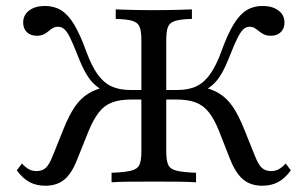

<svg xmlns="http://www.w3.org/2000/svg" viewBox="-20 -602 1016 634"><path d="M846 11.3Q808.1 11.3 783.5 -8.9Q758.9 -29 740.3 -75L703.2 -169.4Q687.9 -208.1 669.8 -231Q651.6 -254 626.2 -263.7Q600.8 -273.4 561.3 -273.4H511.3V-304.8H564.5Q603.2 -304.8 629 -317.3Q654.8 -329.8 674.6 -358.1Q694.4 -386.3 711.3 -433.1Q731.5 -488.7 751.2 -521.4Q771 -554 794 -568.1Q816.9 -582.3 846.8 -582.3Q879.8 -582.3 899.6 -567.3Q919.4 -552.4 919.4 -527.4Q919.4 -508.1 907.3 -496Q895.2 -483.9 874.2 -483.9Q861.3 -483.9 852 -488.3Q842.7 -492.7 835.5 -498.8Q828.2 -504.8 821 -509.3Q813.7 -513.7 804 -513.7Q792.7 -513.7 783.9 -505.6Q775 -497.6 764.5 -477Q754 -456.5 739.5 -419.4Q725.8 -383.9 712.5 -360.5Q699.2 -337.1 683.1 -322.6Q666.9 -308.1 646.8 -299.2L641.1 -316.1Q679 -308.9 704.4 -293.1Q729.8 -277.4 749.2 -248.8Q768.5 -220.2 787.1 -173.4L821.8 -87.1Q833.1 -58.1 844.8 -47.6Q856.5 -37.1 875 -37.1Q888.7 -37.1 899.6 -42.7Q910.5 -48.4 923.4 -62.1L940.3 -39.5Q921 -12.9 898.4 -0.8Q875.8 11.3 846 11.3ZM129.8 11.3Q100 11.3 77.4 -0.8Q54.8 -12.9 35.5 -39.5L52.4 -62.1Q65.3 -48.4 76.2 -42.7Q87.1 -37.1 100.8 -37.1Q119.4 -37.1 131 -47.6Q142.7 -58.1 154 -87.1L188.7 -173.4Q207.3 -220.2 226.6 -248.8Q246 -277.4 271.8 -293.1Q297.6 -308.9 333.9 -316.1L329 -299.2Q308.9 -308.1 292.7 -322.6Q276.6 -337.1 263.3 -360.5Q250 -383.9 236.3 -419.4Q221.8 -456.5 211.7 -477Q201.6 -497.6 192.3 -505.6Q183.1 -513.7 171.8 -513.7Q162.1 -513.7 154.4 -509.3Q146.8 -504.8 139.9 -498.8Q133.1 -492.7 123.8 -488.3Q114.5 -483.9 101.6 -483.9Q80.6 -483.9 68.5 -496Q56.5 -508.1 56.5 -527.4Q56.5 -552.4 76.2 -567.3Q96 -582.3 128.2 -582.3Q158.9 -582.3 181.9 -568.1Q204.8 -554 224.6 -521.4Q244.4 -488.7 264.5 -433.1Q281.5 -386.3 301.2 -358.1Q321 -329.8 347.2 -317.3Q373.4 -304.8 411.3 -304.8H463.7V-273.4H414.5Q375.8 -273.4 350 -263.7Q324.2 -254 306.5 -231Q288.7 -208.1 272.6 -169.4L234.7 -75Q216.9 -29 192.3 -8.9Q167.7 11.3 129.8 11.3ZM348.4 0V-31.5Q391.1 -33.1 412.5 -38.3Q433.9 -43.5 440.3 -57.7Q446.8 -71.8 446.8 -100.8V-470.2Q446.8 -499.2 441.1 -513.3Q435.5 -527.4 417.3 -533.1Q399.2 -538.7 362.1 -539.5V-571Q379.8 -570.2 411.7 -569.4Q443.5 -568.5 487.9 -568.5Q531.5 -568.5 563.3 -569.4Q595.2 -570.2 613.7 -571V-539.5Q577.4 -538.7 558.9 -533.1Q540.3 -527.4 534.7 -513.3Q529 -499.2 529 -470.2V-100.8Q529 -71.8 535.5 -57.7Q541.9 -43.5 563.3 -38.3Q584.7 -33.1 627.4 -31.5V0Q606.5 -1.6 569.8 -2Q533.1 -2.4 487.9 -2.4Q441.1 -2.4 404.8 -2Q368.5 -1.6 348.4 0Z"/></svg>

Font: Playfair 12pt
Style: Regular
Weight: 400
Designer: Claus Eggers Sørensen
Foundry: Claus Eggers Sørensen
Version: Version 2.000;gftools[0.9.28]